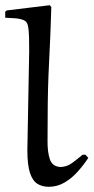

<svg xmlns="http://www.w3.org/2000/svg" viewBox="-28 -706 359 737"><path d="M289 -112H300L311 -100Q294 -74 271 -48Q248 -22 220 -5.5Q192 11 159 11Q134 11 115.5 -0.5Q97 -12 87 -42.5Q77 -73 77 -130L84 -508Q84 -533 83.5 -561.5Q83 -590 79 -608Q76 -624 61 -629.5Q46 -635 27 -636Q8 -637 -8 -638V-661L-2 -666L163 -686L169 -679Q166 -574 160.5 -469Q155 -364 155 -259Q155 -210 154.5 -166Q154 -122 163.5 -94.5Q173 -67 203 -65Q228 -65 249 -80.5Q270 -96 289 -112Z"/></svg>

Font: Aref Ruqaa Ink
Style: Regular
Weight: 400
Designer: Abdullah Aref
Version: Version 1.005